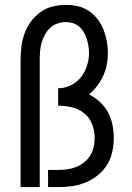

<svg xmlns="http://www.w3.org/2000/svg" viewBox="-20 -763 540 783"><path d="M64 0V-520Q64 -547 67.5 -574.5Q71 -602 80.5 -627.5Q90 -653 106.5 -675.5Q123 -698 145.5 -714Q168 -730 195 -736.5Q222 -743 249 -743Q274 -743 298 -737.5Q322 -732 342 -718.5Q362 -705 377.5 -685Q393 -665 402 -642.5Q411 -620 415.5 -596Q420 -572 420 -547Q420 -523 415.5 -499.5Q411 -476 401 -454Q391 -432 376 -412.5Q361 -393 343 -378Q367 -366 387 -347.5Q407 -329 420 -305.5Q433 -282 438.5 -255Q444 -228 444 -201Q444 -173 438 -144.5Q432 -116 417 -91.5Q402 -67 379 -48.5Q356 -30 329.5 -19Q303 -8 274.5 -4Q246 0 217 0H176V-70H217Q236 -70 254.5 -72.5Q273 -75 290.5 -82Q308 -89 323 -101Q338 -113 348 -129Q358 -145 362 -163.5Q366 -182 366 -201Q366 -229 355.5 -256.5Q345 -284 323 -301.5Q301 -319 273 -325.5Q245 -332 217 -332V-403Q244 -403 268.5 -415Q293 -427 309.5 -447.5Q326 -468 334.5 -494Q343 -520 343 -547Q343 -561 340.5 -576Q338 -591 333.5 -605Q329 -619 321.5 -632Q314 -645 303 -654.5Q292 -664 277.5 -668.5Q263 -673 249 -673Q231 -673 214 -667Q197 -661 184.5 -649.5Q172 -638 163.5 -622Q155 -606 150 -589.5Q145 -573 143.5 -555.5Q142 -538 142 -520V0Z"/></svg>

Font: Iosevka Web
Style: Regular
Weight: 400
Monospace: yes
Designer: Belleve Invis
Foundry: Belleve Invis
Version: Version 28.0.3; ttfautohint (v1.8.3)